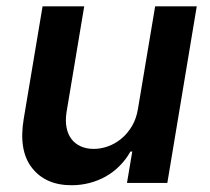

<svg xmlns="http://www.w3.org/2000/svg" viewBox="-20 -565 648 593"><path d="M53.3 -198.2 111.5 -545.5H240.1L185.4 -218Q181.5 -192.1 185.5 -171.2Q189.6 -150.2 200.6 -135.7Q211.6 -121.1 229.2 -113.1Q246.8 -105.1 269.9 -105.1Q291.2 -105.1 313.2 -112.9Q335.2 -120.7 354.2 -136.2Q373.2 -151.6 387.3 -175.1Q401.3 -198.5 406.2 -229.4L459.2 -545.5H587.7L496.8 0H372.2L388.5 -96.9H382.8Q369 -72.1 349.4 -52.6Q329.9 -33 306.5 -19.9Q283 -6.7 256.2 0.2Q229.4 7.1 201 7.1Q120.7 7.1 78.8 -46.5Q36.9 -99.8 53.3 -198.2Z"/></svg>

Font: Inter P Semi Bold
Style: Italic
Weight: 600
Italic angle: 9.39999°
Designer: Rasmus Andersson
Foundry: rsms
Version: Version 3.018;git-588b23468